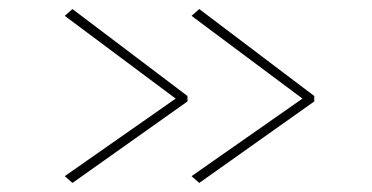

<svg xmlns="http://www.w3.org/2000/svg" viewBox="-20 -468 821 424"><path d="M420 -64 403 -79 659 -258V-242L403 -433L420 -448L674 -256V-244ZM140 -64 123 -79 379 -258V-242L123 -433L140 -448L394 -256V-244Z"/></svg>

Font: Lexend Tera Thin
Style: Regular
Weight: 250
Version: Version 1.007